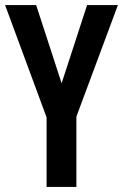

<svg xmlns="http://www.w3.org/2000/svg" viewBox="-20 -734 483 754"><path d="M222 -407 122 -714H0L163 -273V0H280V-276L443 -714H322Z"/></svg>

Font: Noto Sans Lao Looped ExtraCondensed SemiBold
Style: Regular
Weight: 600
Width: 2
Designer: Mark Frömberg, Ben Mitchell
Foundry: The Fontpad Ltd
Version: Version 1.002